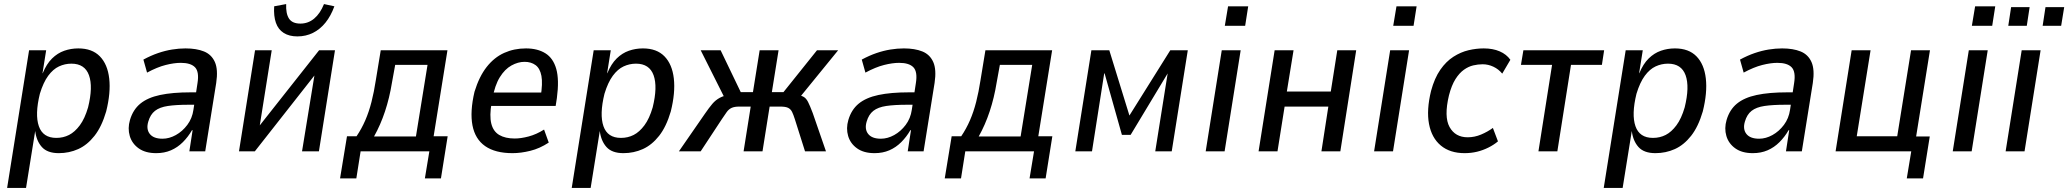

<svg xmlns="http://www.w3.org/2000/svg" viewBox="-20 -744 10169 944"><path d="M15 180 123 -497H207L189 -384H190Q209 -430 236 -456.5Q263 -483 296 -494.5Q329 -506 365 -506Q433 -506 471 -467Q509 -428 517 -358Q525 -288 502 -196Q480 -121 444.5 -76Q409 -31 364.5 -11Q320 9 269 9Q213 9 186 -21Q159 -51 153 -100L108 180ZM257 -66Q291 -66 319.5 -80.5Q348 -95 372.5 -128Q397 -161 413 -216Q438 -317 417.5 -374Q397 -431 331 -431Q299 -431 270 -417.5Q241 -404 217 -371.5Q193 -339 176 -283Q151 -181 171 -123.5Q191 -66 257 -66Z M748 9Q695 9 662 -14.5Q629 -38 618 -75.5Q607 -113 619 -154Q634 -205 670 -234.5Q706 -264 767 -277Q828 -290 917 -290H960L951 -229H907Q846 -229 805.5 -223Q765 -217 742 -199Q719 -181 709 -146Q698 -109 716.5 -85.5Q735 -62 779 -62Q812 -62 844.5 -80Q877 -98 901 -130Q925 -162 931 -204L951 -335Q960 -391 939 -413Q918 -435 869 -435Q836 -435 794.5 -424.5Q753 -414 703 -387L685 -451Q722 -471 757 -483Q792 -495 826 -500.5Q860 -506 892 -506Q946 -506 983 -491Q1020 -476 1036.5 -439Q1053 -402 1043 -336L989 0H911L927 -104H924Q905 -71 879 -45Q853 -19 820.5 -5Q788 9 748 9Z M1155 0 1234 -497H1316L1254 -107H1241L1549 -497H1627L1548 0H1465L1529 -392H1541L1233 0ZM1442 -565Q1402 -565 1375 -582Q1348 -599 1336.5 -632Q1325 -665 1328 -713L1387 -724Q1385 -677 1401 -652.5Q1417 -628 1457 -628Q1495 -628 1524.5 -652.5Q1554 -677 1573 -724L1624 -713Q1607 -666 1580.5 -633Q1554 -600 1519 -582.5Q1484 -565 1442 -565Z M1652 133 1686 -74H1733Q1758 -111 1776 -152.5Q1794 -194 1806.5 -243Q1819 -292 1828 -351L1852 -497H2180L2112 -74H2181L2148 133H2069L2091 0H1753L1732 133ZM1819 -73H2025L2082 -425H1923L1907 -337Q1895 -263 1873 -196.5Q1851 -130 1819 -73Z M2500 9Q2415 9 2365.5 -25.5Q2316 -60 2303 -127.5Q2290 -195 2313 -293Q2336 -368 2373 -415Q2410 -462 2459 -484Q2508 -506 2566 -506Q2623 -506 2661.5 -482Q2700 -458 2715 -405Q2730 -352 2718 -262L2712 -223H2377L2388 -289H2658L2638 -267Q2649 -334 2642 -371Q2635 -408 2613 -424Q2591 -440 2559 -440Q2527 -440 2494.5 -422Q2462 -404 2437.5 -364.5Q2413 -325 2401 -259L2397 -238Q2386 -175 2395.5 -136.5Q2405 -98 2434.5 -80.5Q2464 -63 2511 -63Q2541 -63 2579 -73Q2617 -83 2655 -107L2678 -43Q2634 -14 2587.5 -2.5Q2541 9 2500 9Z M2791 180 2899 -497H2983L2965 -384H2966Q2985 -430 3012 -456.5Q3039 -483 3072 -494.5Q3105 -506 3141 -506Q3209 -506 3247 -467Q3285 -428 3293 -358Q3301 -288 3278 -196Q3256 -121 3220.5 -76Q3185 -31 3140.5 -11Q3096 9 3045 9Q2989 9 2962 -21Q2935 -51 2929 -100L2884 180ZM3033 -66Q3067 -66 3095.5 -80.5Q3124 -95 3148.5 -128Q3173 -161 3189 -216Q3214 -317 3193.5 -374Q3173 -431 3107 -431Q3075 -431 3046 -417.5Q3017 -404 2993 -371.5Q2969 -339 2952 -283Q2927 -181 2947 -123.5Q2967 -66 3033 -66Z M3318 0 3446 -185Q3466 -214 3482 -233Q3498 -252 3519.5 -263.5Q3541 -275 3576 -280L3547 -254L3425 -497H3523L3622 -291H3682L3715 -497H3808L3775 -291H3832L3997 -497H4101L3903 -254L3896 -280Q3921 -274 3932.5 -267Q3944 -260 3953 -242.5Q3962 -225 3976 -188L4041 0H3938L3888 -158Q3881 -180 3874.5 -193.5Q3868 -207 3855.5 -213.5Q3843 -220 3816 -220H3764L3729 0H3636L3671 -220H3615Q3591 -220 3577 -213.5Q3563 -207 3553 -193Q3543 -179 3529 -158L3425 0Z M4280 9Q4227 9 4194 -14.5Q4161 -38 4150 -75.5Q4139 -113 4151 -154Q4166 -205 4202 -234.5Q4238 -264 4299 -277Q4360 -290 4449 -290H4492L4483 -229H4439Q4378 -229 4337.5 -223Q4297 -217 4274 -199Q4251 -181 4241 -146Q4230 -109 4248.5 -85.5Q4267 -62 4311 -62Q4344 -62 4376.5 -80Q4409 -98 4433 -130Q4457 -162 4463 -204L4483 -335Q4492 -391 4471 -413Q4450 -435 4401 -435Q4368 -435 4326.5 -424.5Q4285 -414 4235 -387L4217 -451Q4254 -471 4289 -483Q4324 -495 4358 -500.5Q4392 -506 4424 -506Q4478 -506 4515 -491Q4552 -476 4568.5 -439Q4585 -402 4575 -336L4521 0H4443L4459 -104H4456Q4437 -71 4411 -45Q4385 -19 4352.5 -5Q4320 9 4280 9Z M4625 133 4659 -74H4706Q4731 -111 4749 -152.5Q4767 -194 4779.5 -243Q4792 -292 4801 -351L4825 -497H5153L5085 -74H5154L5121 133H5042L5064 0H4726L4705 133ZM4792 -73H4998L5055 -425H4896L4880 -337Q4868 -263 4846 -196.5Q4824 -130 4792 -73Z M5267 0 5346 -497H5434L5533 -176L5734 -497H5820L5741 0H5660L5721 -383L5539 -81H5496L5411 -383H5409L5349 0Z M6002 -617 6018 -713H6117L6102 -617ZM5908 0 5987 -497H6080L6001 0Z M6168 0 6247 -497H6340L6307 -294H6523L6555 -497H6648L6570 0H6477L6511 -220H6296L6261 0Z M6830 -617 6846 -713H6945L6930 -617ZM6736 0 6815 -497H6908L6829 0Z M7181 9Q7109 9 7064 -28.5Q7019 -66 7006 -134.5Q6993 -203 7016 -297Q7033 -360 7061.5 -401Q7090 -442 7126 -465Q7162 -488 7200 -497Q7238 -506 7275 -506Q7320 -506 7353.5 -491.5Q7387 -477 7406 -450L7366 -382Q7348 -404 7322.5 -416Q7297 -428 7270 -428Q7247 -428 7223.5 -422.5Q7200 -417 7177.5 -401Q7155 -385 7136 -355Q7117 -325 7104 -275Q7079 -170 7107 -119.5Q7135 -69 7196 -69Q7230 -69 7262 -82.5Q7294 -96 7320 -115L7345 -49Q7325 -32 7298 -18.5Q7271 -5 7242 2Q7213 9 7181 9Z M7544 0 7611 -425H7458L7470 -497H7867L7856 -425H7704L7637 0Z M7865 180 7973 -497H8057L8039 -384H8040Q8059 -430 8086 -456.5Q8113 -483 8146 -494.5Q8179 -506 8215 -506Q8283 -506 8321 -467Q8359 -428 8367 -358Q8375 -288 8352 -196Q8330 -121 8294.5 -76Q8259 -31 8214.5 -11Q8170 9 8119 9Q8063 9 8036 -21Q8009 -51 8003 -100L7958 180ZM8107 -66Q8141 -66 8169.5 -80.5Q8198 -95 8222.5 -128Q8247 -161 8263 -216Q8288 -317 8267.5 -374Q8247 -431 8181 -431Q8149 -431 8120 -417.5Q8091 -404 8067 -371.5Q8043 -339 8026 -283Q8001 -181 8021 -123.5Q8041 -66 8107 -66Z M8598 9Q8545 9 8512 -14.5Q8479 -38 8468 -75.5Q8457 -113 8469 -154Q8484 -205 8520 -234.5Q8556 -264 8617 -277Q8678 -290 8767 -290H8810L8801 -229H8757Q8696 -229 8655.5 -223Q8615 -217 8592 -199Q8569 -181 8559 -146Q8548 -109 8566.5 -85.5Q8585 -62 8629 -62Q8662 -62 8694.5 -80Q8727 -98 8751 -130Q8775 -162 8781 -204L8801 -335Q8810 -391 8789 -413Q8768 -435 8719 -435Q8686 -435 8644.5 -424.5Q8603 -414 8553 -387L8535 -451Q8572 -471 8607 -483Q8642 -495 8676 -500.5Q8710 -506 8742 -506Q8796 -506 8833 -491Q8870 -476 8886.5 -439Q8903 -402 8893 -336L8839 0H8761L8777 -104H8774Q8755 -71 8729 -45Q8703 -19 8670.5 -5Q8638 9 8598 9Z M9355 133 9377 0H9005L9084 -497H9177L9109 -74H9308L9376 -497H9469L9401 -73H9468L9435 133Z M9675 -617 9691 -713H9790L9775 -617ZM9581 0 9660 -497H9753L9674 0Z M9841 0 9920 -497H10013L9934 0ZM10023 -617 10037 -709H10129L10114 -617ZM9854 -617 9868 -709H9959L9945 -617Z"/></svg>

Font: Nunito Sans 7pt Condensed Medium
Style: Italic
Weight: 500
Width: 3
Italic angle: -9°
Designer: Vernon Adams
Foundry: Vernon Adams
Version: Version 3.101;gftools[0.9.27]